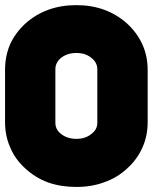

<svg xmlns="http://www.w3.org/2000/svg" viewBox="-20 -740 604 760"><path d="M0 -256.8Q0 -295.9 0 -353.5Q0 -411.1 0 -462.9Q0 -517.6 19.5 -563.5Q40 -609.4 80.1 -646.5Q120.1 -682.6 170.9 -701.2Q221.7 -719.7 282.2 -719.7Q342.8 -719.7 392.6 -701.2Q443.4 -682.6 483.4 -646.5Q523.4 -609.4 543.9 -563.5Q564.5 -517.6 564.5 -462.9Q564.5 -424.8 564.5 -366.2Q564.5 -308.6 564.5 -256.8Q564.5 -202.1 543.9 -156.2Q523.4 -109.4 483.4 -73.2Q443.4 -36.1 392.6 -18.6Q342.8 0 282.2 0Q221.7 0 170.9 -17.6Q120.1 -36.1 80.1 -73.2Q40 -109.4 20.5 -156.2Q0 -202.1 0 -256.8ZM199.2 -465.8Q199.2 -425.8 199.2 -366.2Q199.2 -306.6 199.2 -253.9Q199.2 -226.6 222.7 -209Q247.1 -190.4 282.2 -190.4Q317.4 -190.4 340.8 -209Q365.2 -226.6 365.2 -253.9Q365.2 -293.9 365.2 -353.5Q365.2 -413.1 365.2 -465.8Q365.2 -493.2 340.8 -511.7Q317.4 -530.3 282.2 -530.3Q247.1 -530.3 222.7 -511.7Q199.2 -493.2 199.2 -465.8Z"/></svg>

Font: Cocogoose
Style: Regular
Weight: 400
Designer: Cosimo Lorenzo Pancini
Version: Version 1.000